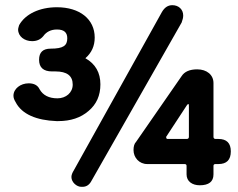

<svg xmlns="http://www.w3.org/2000/svg" viewBox="-20 -692 920 742"><path d="M266 -35C259 -24 256 -15 256 -8C256 13 277 30 294 30C296 30 297 30 299 30C314 30 326 22 334 6L682 -605C686 -616 688 -624 688 -632C688 -656 670 -672 646 -672C629 -672 616 -663 606 -646ZM198 -224C200 -224 203 -224 205 -224C253 -224 292 -237 322 -263C353 -289 368 -323 368 -366C368 -411 349 -445 310 -467C334 -488 346 -514 346 -547C346 -618 288 -664 200 -664C133 -664 78 -638 54 -595C53 -591 50 -583 50 -578C50 -551 75 -533 104 -533C122 -533 136 -539 147 -552C159 -569 177 -578 200 -578C227 -578 240 -567 240 -544C240 -516 225 -504 176 -504C146 -504 131 -490 131 -461C131 -431 148 -416 181 -416C185 -416 190 -416 194 -416C239 -416 261 -399 261 -365C261 -334 235 -312 202 -312C169 -312 146 -324 133 -347C126 -362 112 -370 91 -370C59 -370 32 -349 32 -322C32 -314 35 -306 40 -298C64 -250 122 -227 198 -224ZM752 24C787 24 805 10 805 -18V-51C805 -56 808 -58 813 -58H824C856 -58 872 -74 872 -107C872 -139 856 -155 824 -155H813C808 -155 805 -158 805 -163V-371C805 -403 779 -424 742 -424C713 -424 693 -415 682 -398L506 -144C499 -137 496 -126 496 -112C496 -83 518 -58 549 -58H693C698 -58 701 -56 701 -51V-18C701 9 723 24 752 24ZM627 -155C623 -155 622 -160 622 -162C622 -162 622 -163 622 -163L702 -285C704 -288 706 -290 708 -290C709 -290 710 -288 710 -283V-163C710 -158 707 -155 702 -155Z"/></svg>

Font: Dongle
Style: Bold
Weight: 700
Designer: Yanghee Ryu
Foundry: Yanghee Ryu
Version: Version 2.000